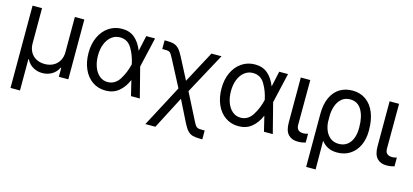

<svg xmlns="http://www.w3.org/2000/svg" viewBox="-62 -991 3540 1644"><g transform="rotate(15 1708.5 -169.0)"><path d="M67.4 -530.3H151.4V-217.8Q151.4 -175.3 169.4 -142.6Q187.5 -109.9 220.2 -92Q252.9 -74.2 295.9 -74.2Q339.4 -74.2 372.6 -92.3Q405.8 -110.4 424.1 -143.1Q442.4 -175.8 442.4 -217.8V-530.3H526.4V0H442.4V-79.1H437.5Q417 -37.6 379.4 -15.9Q341.8 5.9 295.9 5.9Q250.5 5.9 213.1 -15.9Q175.8 -37.6 155.3 -79.1H151.4V199.2H67.4Z M634.8 -265.6Q634.8 -344.2 663.6 -406Q692.4 -467.8 743.9 -502.4Q795.4 -537.1 860.4 -537.1Q929.2 -537.1 973.6 -499Q1018.1 -460.9 1044.9 -392.6H1045.4L1075.2 -530.3H1153.3L1092.3 -265.1L1160.2 0H1082L1049.8 -132.8H1048.8Q1020.5 -66.4 973.1 -27.8Q925.8 10.7 857.4 10.7Q791 10.7 740.5 -24.4Q689.9 -59.6 662.4 -122.3Q634.8 -185.1 634.8 -265.6ZM855.5 -64.5Q922.4 -64.5 961.4 -126.7Q1000.5 -189 1017.6 -263.7L1018.1 -265.1L1017.6 -266.6Q1002.4 -341.3 966.3 -401.6Q930.2 -461.9 861.3 -461.9Q820.3 -461.9 787.8 -436.8Q755.4 -411.6 737.1 -366.5Q718.8 -321.3 718.8 -263.7Q718.8 -207 735.8 -161.6Q752.9 -116.2 784.2 -90.3Q815.4 -64.5 855.5 -64.5Z M1457.5 -168.9 1335.9 -401.4Q1319.8 -431.6 1311.8 -442.1Q1303.7 -452.6 1293.2 -455.8Q1282.7 -459 1256.8 -459H1236.3V-536.1H1256.8Q1297.4 -536.1 1321.8 -528.1Q1346.2 -520 1365 -499.5Q1383.8 -479 1405.3 -437.5L1502.9 -249L1653.3 -530.3H1742.2L1546.4 -168.5L1668 70.3Q1680.2 94.7 1689.2 105Q1698.2 115.2 1710 118.2Q1721.7 121.1 1747.1 121.1H1767.6V199.2H1747.1Q1705.6 199.2 1680.7 191.9Q1655.8 184.6 1637.2 165Q1618.7 145.5 1598.6 106.4L1501 -88.9L1351.6 199.2H1262.7Z M1813.5 -265.6Q1813.5 -344.2 1842.3 -406Q1871.1 -467.8 1922.6 -502.4Q1974.1 -537.1 2039.1 -537.1Q2107.9 -537.1 2152.3 -499Q2196.8 -460.9 2223.6 -392.6H2224.1L2253.9 -530.3H2332L2271 -265.1L2338.9 0H2260.7L2228.5 -132.8H2227.5Q2199.2 -66.4 2151.9 -27.8Q2104.5 10.7 2036.1 10.7Q1969.7 10.7 1919.2 -24.4Q1868.7 -59.6 1841.1 -122.3Q1813.5 -185.1 1813.5 -265.6ZM2034.2 -64.5Q2101.1 -64.5 2140.1 -126.7Q2179.2 -189 2196.3 -263.7L2196.8 -265.1L2196.3 -266.6Q2181.2 -341.3 2145 -401.6Q2108.9 -461.9 2040 -461.9Q1999 -461.9 1966.6 -436.8Q1934.1 -411.6 1915.8 -366.5Q1897.5 -321.3 1897.5 -263.7Q1897.5 -207 1914.6 -161.6Q1931.6 -116.2 1962.9 -90.3Q1994.1 -64.5 2034.2 -64.5Z M2529.3 -530.3 2528.3 -132.8Q2528.3 -74.2 2589.8 -74.2Q2606 -74.2 2629.9 -81.1V-2.9Q2613.8 1.5 2597.7 4.2Q2581.5 6.8 2559.6 6.8Q2506.8 6.8 2476.1 -26.1Q2445.3 -59.1 2445.3 -131.8V-530.3Z M2903.3 -537.1Q2972.7 -537.1 3022.9 -501.2Q3073.2 -465.3 3099.6 -400.1Q3126 -335 3126 -248V-238.3Q3126 -166 3099.6 -109.9Q3073.2 -53.7 3024.4 -22Q2975.6 9.8 2910.2 9.8Q2863.8 9.8 2829.6 -7.1Q2795.4 -23.9 2770 -56.6L2771.5 197.3H2687.5V-272.5Q2687.5 -358.9 2715.3 -418.5Q2743.2 -478 2791.7 -507.6Q2840.3 -537.1 2903.3 -537.1ZM2769 -223.1Q2771 -186 2785.4 -149.9Q2799.8 -113.8 2829.8 -89.6Q2859.9 -65.4 2905.3 -65.4Q2949.2 -65.4 2979.5 -88.6Q3009.8 -111.8 3024.4 -151.1Q3039.1 -190.4 3039.1 -238.3V-248Q3039.1 -342.8 3004.9 -400.9Q2970.7 -459 2903.3 -459Q2857.4 -459 2827.1 -432.1Q2796.9 -405.3 2782.7 -363Q2768.6 -320.8 2768.6 -273.4Z M3316.4 -530.3 3315.4 -132.8Q3315.4 -74.2 3377 -74.2Q3393.1 -74.2 3417 -81.1V-2.9Q3400.9 1.5 3384.8 4.2Q3368.7 6.8 3346.7 6.8Q3293.9 6.8 3263.2 -26.1Q3232.4 -59.1 3232.4 -131.8V-530.3Z"/></g></svg>

Font: WEMIX Pretendard
Style: Regular
Weight: 400
Designer: Base glyphs from Inter by Rasmus Andersson; Hangeul glyphs from Noto Sans CJK(Source Han Sans) by Jang Soo-young and Kan
Foundry: Kil Hyung-jin
Version: Version 1.000